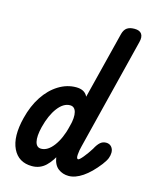

<svg xmlns="http://www.w3.org/2000/svg" viewBox="-115 -852 759 931"><g transform="rotate(15 264.0 -386.0)"><path d="M319 0Q289 0 266.5 -17Q244 -34 238 -72.5Q232 -111 248 -177L387 -731Q393 -753 406.5 -762.5Q420 -772 444 -772Q470 -772 480 -757.5Q490 -743 483 -716L343 -155Q337 -133 335.5 -111.5Q334 -90 343 -90Q349 -90 366 -110.5Q383 -131 400 -158Q412 -181 424.5 -192Q437 -203 454 -203Q471 -203 481 -191.5Q491 -180 491 -163Q491 -149 485.5 -134.5Q480 -120 464 -99Q426 -50 389 -25Q352 0 319 0ZM135 0Q67 0 39 -58Q11 -116 36 -215Q52 -279 83 -326Q114 -373 156 -399Q198 -425 244 -425Q284 -425 299.5 -398.5Q315 -372 312 -325Q309 -278 293 -215Q276 -151 254 -102.5Q232 -54 203.5 -27Q175 0 135 0ZM156 -93Q189 -93 218 -131.5Q247 -170 263 -235Q275 -282 268 -307.5Q261 -333 238 -333Q205 -333 176.5 -295.5Q148 -258 132 -195Q120 -146 126.5 -119.5Q133 -93 156 -93Z"/></g></svg>

Font: Edu TAS Beginner SemiBold
Style: Regular
Weight: 600
Version: Version 1.003